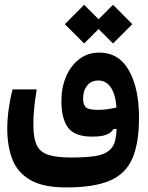

<svg xmlns="http://www.w3.org/2000/svg" viewBox="-20 -571 626 812"><path d="M260.3 221.7Q163.1 221.7 108.6 190.4Q54.2 159.2 32.5 103.3Q10.7 47.4 10.7 -26.9Q10.7 -68.4 17.3 -113.8Q23.9 -159.2 33.2 -192.9H135.3Q128.4 -151.4 124.8 -116Q121.1 -80.6 121.1 -43Q121.1 10.7 134.5 41Q147.9 71.3 182.9 83.3Q217.8 95.2 281.7 95.2Q338.9 95.2 380.1 89.4Q421.4 83.5 443.8 63.5Q460.4 48.8 466.3 25.9Q472.2 2.9 473.1 -25.9L460.4 -25.4Q449.7 -8.8 429.2 -1Q408.7 6.8 369.1 6.8Q296.4 6.8 268.1 -30.8Q239.7 -68.4 239.7 -144Q239.7 -201.7 259.8 -248Q279.8 -294.4 315.9 -321.5Q352.1 -348.6 399.9 -348.6Q482.4 -348.6 525.1 -273.2Q567.9 -197.8 567.9 -73.7Q567.9 34.2 539.8 99.1Q511.7 164.1 444.6 192.9Q377.4 221.7 260.3 221.7ZM472.7 -116.7Q468.3 -173.3 448.2 -201.9Q428.2 -230.5 396 -230.5Q365.7 -230.5 348.6 -209Q331.5 -187.5 331.5 -154.8Q331.5 -126.5 344 -116.5Q356.4 -106.4 394 -106.4Q433.6 -106.4 472.7 -116.7ZM458 -387.2 397 -448.2 335.9 -387.2 254.4 -468.8 335.9 -550.8 397 -489.7 458 -550.8 539.6 -468.8Z"/></svg>

Font: CaskaydiaCove NF SemiBold
Style: Regular
Weight: 600
Designer: Aaron Bell
Foundry: Saja Typeworks
Version: Version 2111.001; VTT 6.35;Nerd Fonts 3.2.1